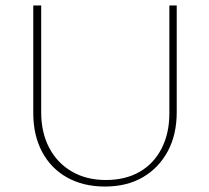

<svg xmlns="http://www.w3.org/2000/svg" viewBox="-20 -678 768 704"><path d="M365 6Q286 6 226.5 -27Q167 -60 134.5 -121Q102 -182 102 -263V-658H131V-267Q131 -192 160.5 -136Q190 -80 243.5 -49Q297 -18 368 -18Q440 -18 492 -48Q544 -78 572.5 -133.5Q601 -189 601 -262V-658H628V-267Q628 -184 595 -123Q562 -62 503.5 -28Q445 6 365 6Z"/></svg>

Font: Ysabeau Office Thin
Style: Regular
Weight: 250
Designer: Christian Thalmann (Catharsis Fonts)
Version: Version 2.001;gftools[0.9.30]; featfreeze: tnum,lnum,ss02